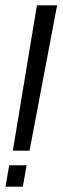

<svg xmlns="http://www.w3.org/2000/svg" viewBox="-20 -695 234 718"><path d="M28 -131.5H90.5L193.5 -675H118ZM0.5 3H65.5L79.5 -77H14.5Z"/></svg>

Font: Anybody SemiExpanded Light
Style: Italic
Weight: 300
Width: 6
Italic angle: -10°
Version: Version 1.113;gftools[0.9.25]